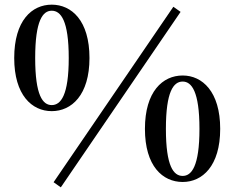

<svg xmlns="http://www.w3.org/2000/svg" viewBox="-20 -771 1006 824"><path d="M202 -294C287 -294 364 -363 364 -522C364 -683 287 -751 202 -751C117 -751 41 -683 41 -522C41 -363 117 -294 202 -294ZM202 -320C164 -320 131 -360 131 -522C131 -684 164 -725 202 -725C241 -725 275 -683 275 -522C275 -362 241 -320 202 -320ZM764 10C848 10 925 -58 925 -218C925 -378 848 -447 764 -447C678 -447 602 -378 602 -218C602 -58 678 10 764 10ZM764 -16C725 -16 692 -57 692 -218C692 -379 725 -421 764 -421C802 -421 836 -379 836 -218C836 -57 802 -16 764 -16ZM241 33 755 -720 724 -742 210 11Z"/></svg>

Font: Source Han Serif CN
Style: Bold
Weight: 700
Designer: Ryoko NISHIZUKA 西塚涼子 (kana & ideographs); Frank Grießhammer (Latin, Greek & Cyrillic); Wenlong ZHANG 张文龙 (bopomofo); San
Foundry: Adobe
Version: Version 2.003;hotconv 1.1.1;makeotfexe 2.6.0